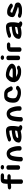

<svg xmlns="http://www.w3.org/2000/svg" viewBox="2310 -2980 657 5316"><g transform="rotate(-90 2638.0 -322.5)"><path d="M338 -538H435C468 -538 497 -559 497 -584C497 -609 468 -630 435 -630H322C279 -630 246 -614 233 -591C231 -587 229 -582 226 -578C218 -565 216 -555 214 -539C211 -516 206 -490 206 -464V-441C187 -441 170 -439 153 -437L139 -435C134 -434 130 -435 127 -434H112C78 -434 50 -413 50 -387C50 -361 78 -342 112 -342H119C126 -342 132 -341 139 -342C144 -342 150 -343 157 -344L173 -345C184 -347 192 -348 206 -349V-60C206 -35 235 -14 268 -14C301 -14 329 -35 329 -60V-354H411C444 -354 473 -375 473 -400C473 -425 444 -446 411 -446H329V-464C329 -489 333 -517 338 -538Z M596 -428V-141C596 -116 625 -94 658 -94C691 -94 719 -116 719 -141V-428C719 -453 691 -474 658 -474C625 -474 596 -453 596 -428ZM602 -585C602 -559 632 -537 666 -537C700 -537 728 -557 728 -583C728 -609 699 -631 664 -631C630 -631 602 -611 602 -585Z M950 -64V-108C950 -128 953 -156 955 -176C961 -216 965 -272 978 -307L991 -336C995 -343 998 -347 1000 -350C1004 -354 1021 -372 1029 -372L1038 -375C1040 -375 1043 -375 1046 -374C1047 -374 1048 -374 1049 -373C1097 -337 1109 -265 1122 -197C1123 -194 1124 -191 1124 -189C1125 -184 1125 -178 1125 -171C1126 -164 1126 -158 1126 -153V-99C1126 -73 1153 -52 1187 -52C1221 -52 1249 -73 1249 -99V-153C1249 -159 1249 -166 1248 -174C1248 -210 1238 -231 1233 -265C1223 -305 1209 -346 1190 -380C1177 -401 1160 -417 1142 -433C1118 -453 1083 -467 1035 -467C1001 -465 974 -456 952 -445C876 -402 848 -327 839 -233C833 -189 827 -152 827 -108V-64C827 -39 856 -18 889 -18C922 -18 950 -39 950 -64Z M1620 -388C1627 -389 1633 -389 1639 -390C1644 -390 1664 -393 1671 -393H1674C1681 -376 1687 -350 1684 -327V-321C1677 -323 1669 -324 1662 -324H1656C1648 -324 1638 -323 1625 -321C1589 -317 1561 -309 1527 -304C1500 -300 1477 -290 1455 -282C1423 -270 1397 -248 1380 -224C1361 -203 1354 -177 1349 -145C1339 -90 1390 -70 1448 -60C1469 -58 1492 -53 1518 -55C1554 -57 1590 -60 1619 -67L1653 -75C1658 -76 1667 -79 1673 -79C1683 -59 1715 -42 1745 -36L1755 -35C1792 -28 1823 -48 1830 -69C1838 -95 1815 -115 1790 -123V-140L1793 -156L1795 -172L1798 -187C1801 -212 1807 -242 1807 -269V-324C1810 -356 1802 -389 1793 -415C1781 -452 1746 -485 1686 -485H1667C1648 -485 1625 -480 1607 -480C1568 -474 1525 -469 1493 -458L1479 -453C1462 -449 1451 -443 1437 -438C1414 -431 1398 -429 1386 -413C1357 -375 1404 -336 1455 -345C1475 -350 1498 -357 1515 -366H1516C1548 -373 1580 -388 1620 -388ZM1681 -234C1680 -232 1680 -230 1680 -228C1678 -208 1675 -194 1672 -176C1657 -173 1646 -170 1633 -166L1619 -163C1616 -162 1605 -160 1602 -159L1585 -156C1569 -154 1551 -149 1533 -149C1524 -148 1515 -148 1504 -147H1495L1474 -150C1476 -161 1478 -169 1485 -176C1490 -183 1500 -195 1510 -199C1523 -204 1538 -212 1554 -214L1574 -217C1592 -221 1610 -223 1627 -228C1633 -229 1650 -229 1657 -231H1662C1669 -231 1675 -232 1681 -234Z M2054 -64V-108C2054 -128 2057 -156 2059 -176C2065 -216 2069 -272 2082 -307L2095 -336C2099 -343 2102 -347 2104 -350C2108 -354 2125 -372 2133 -372L2142 -375C2144 -375 2147 -375 2150 -374C2151 -374 2152 -374 2153 -373C2201 -337 2213 -265 2226 -197C2227 -194 2228 -191 2228 -189C2229 -184 2229 -178 2229 -171C2230 -164 2230 -158 2230 -153V-99C2230 -73 2257 -52 2291 -52C2325 -52 2353 -73 2353 -99V-153C2353 -159 2353 -166 2352 -174C2352 -210 2342 -231 2337 -265C2327 -305 2313 -346 2294 -380C2281 -401 2264 -417 2246 -433C2222 -453 2187 -467 2139 -467C2105 -465 2078 -456 2056 -445C1980 -402 1952 -327 1943 -233C1937 -189 1931 -152 1931 -108V-64C1931 -39 1960 -18 1993 -18C2026 -18 2054 -39 2054 -64Z M2758 -163H2757C2755 -162 2753 -162 2750 -162H2720C2717 -162 2715 -162 2712 -163L2698 -164C2690 -166 2682 -167 2674 -169C2658 -175 2649 -177 2633 -185L2609 -197C2585 -211 2575 -239 2575 -270V-307C2578 -337 2579 -369 2591 -393C2598 -409 2608 -423 2617 -437C2620 -439 2623 -440 2626 -442H2628C2635 -443 2641 -443 2647 -443H2692C2696 -443 2700 -443 2703 -442C2704 -442 2706 -443 2707 -442C2729 -435 2738 -421 2749 -405L2758 -385C2763 -375 2769 -367 2772 -357C2774 -353 2777 -350 2777 -346L2784 -330C2789 -318 2800 -309 2815 -303C2867 -283 2918 -321 2901 -359L2894 -375C2887 -395 2874 -412 2866 -432C2857 -455 2834 -476 2817 -493C2791 -517 2748 -535 2692 -535H2647C2576 -535 2538 -516 2510 -483C2482 -448 2461 -404 2457 -352C2456 -338 2453 -326 2453 -310C2452 -303 2452 -296 2452 -288V-269C2452 -244 2460 -219 2466 -200C2479 -166 2505 -136 2542 -120C2556 -112 2579 -101 2593 -96L2609 -90C2629 -82 2653 -76 2677 -73L2697 -71C2705 -70 2713 -70 2720 -70H2750C2768 -70 2785 -72 2799 -76C2800 -77 2802 -76 2804 -76C2849 -84 2883 -110 2909 -136C2930 -159 2917 -187 2892 -200C2862 -215 2823 -206 2807 -187C2802 -182 2797 -176 2789 -172L2779 -167C2773 -167 2764 -165 2758 -163Z M3148 -299C3152 -319 3155 -336 3167 -350C3180 -364 3194 -388 3215 -396H3228C3232 -396 3236 -396 3240 -395L3262 -393C3265 -392 3267 -392 3269 -392C3280 -389 3290 -387 3302 -384L3318 -379C3328 -376 3340 -374 3348 -368C3355 -364 3362 -360 3367 -356L3387 -344C3395 -338 3403 -330 3408 -320C3399 -301 3364 -299 3332 -299ZM3022 -270C3019 -265 3018 -258 3018 -253C3018 -245 3021 -238 3026 -230C3044 -175 3071 -138 3127 -112C3170 -93 3210 -67 3278 -67C3287 -66 3294 -66 3299 -66H3341C3388 -66 3417 -80 3444 -94C3461 -102 3473 -111 3477 -126C3484 -154 3459 -176 3429 -180C3398 -184 3376 -170 3356 -160H3352C3347 -159 3344 -158 3341 -158H3299C3296 -158 3290 -158 3283 -159C3278 -159 3273 -159 3268 -160L3256 -162C3244 -166 3235 -171 3224 -176C3205 -185 3194 -188 3179 -197L3170 -204C3169 -205 3168 -205 3167 -206H3332C3408 -206 3475 -222 3507 -264C3525 -284 3539 -309 3528 -341C3517 -379 3483 -405 3448 -426C3432 -437 3408 -451 3387 -457L3369 -463C3360 -466 3351 -468 3342 -470C3310 -480 3273 -488 3230 -488H3211C3197 -488 3183 -485 3169 -481C3119 -466 3092 -432 3063 -400C3036 -368 3022 -324 3022 -273Z M3631 -428V-141C3631 -116 3660 -94 3693 -94C3726 -94 3754 -116 3754 -141V-428C3754 -453 3726 -474 3693 -474C3660 -474 3631 -453 3631 -428ZM3637 -585C3637 -559 3667 -537 3701 -537C3735 -537 3763 -557 3763 -583C3763 -609 3734 -631 3699 -631C3665 -631 3637 -611 3637 -585Z M3985 -102V-346C3985 -356 3985 -357 3987 -365H3989C3992 -366 3995 -365 3997 -366H4059C4092 -366 4121 -387 4121 -412C4121 -437 4092 -459 4059 -459H3997C3975 -459 3947 -453 3931 -448C3883 -432 3862 -397 3862 -346V-102C3862 -76 3890 -55 3924 -55C3958 -55 3985 -76 3985 -102Z M4492 -388C4499 -389 4505 -389 4511 -390C4516 -390 4536 -393 4543 -393H4546C4553 -376 4559 -350 4556 -327V-321C4549 -323 4541 -324 4534 -324H4528C4520 -324 4510 -323 4497 -321C4461 -317 4433 -309 4399 -304C4372 -300 4349 -290 4327 -282C4295 -270 4269 -248 4252 -224C4233 -203 4226 -177 4221 -145C4211 -90 4262 -70 4320 -60C4341 -58 4364 -53 4390 -55C4426 -57 4462 -60 4491 -67L4525 -75C4530 -76 4539 -79 4545 -79C4555 -59 4587 -42 4617 -36L4627 -35C4664 -28 4695 -48 4702 -69C4710 -95 4687 -115 4662 -123V-140L4665 -156L4667 -172L4670 -187C4673 -212 4679 -242 4679 -269V-324C4682 -356 4674 -389 4665 -415C4653 -452 4618 -485 4558 -485H4539C4520 -485 4497 -480 4479 -480C4440 -474 4397 -469 4365 -458L4351 -453C4334 -449 4323 -443 4309 -438C4286 -431 4270 -429 4258 -413C4229 -375 4276 -336 4327 -345C4347 -350 4370 -357 4387 -366H4388C4420 -373 4452 -388 4492 -388ZM4553 -234C4552 -232 4552 -230 4552 -228C4550 -208 4547 -194 4544 -176C4529 -173 4518 -170 4505 -166L4491 -163C4488 -162 4477 -160 4474 -159L4457 -156C4441 -154 4423 -149 4405 -149C4396 -148 4387 -148 4376 -147H4367L4346 -150C4348 -161 4350 -169 4357 -176C4362 -183 4372 -195 4382 -199C4395 -204 4410 -212 4426 -214L4446 -217C4464 -221 4482 -223 4499 -228C4505 -229 4522 -229 4529 -231H4534C4541 -231 4547 -232 4553 -234Z M5195 -348C5192 -363 5181 -374 5164 -382C5147 -395 5135 -405 5113 -414C5109 -416 5106 -417 5104 -419C5070 -438 5023 -453 4964 -453H4952C4905 -453 4874 -434 4857 -409C4845 -389 4829 -370 4826 -344C4824 -334 4821 -318 4821 -305C4821 -273 4851 -245 4881 -234C4904 -224 4931 -214 4957 -206C4972 -202 4987 -194 5000 -190L5018 -183C5032 -178 5044 -174 5057 -170L5074 -164C5081 -162 5093 -158 5103 -156V-151C5102 -149 5099 -148 5096 -147C5088 -143 5076 -137 5065 -135L5045 -134C5040 -133 5035 -133 5030 -133H4955C4952 -134 4950 -134 4948 -134L4934 -137C4919 -143 4901 -148 4884 -152C4847 -161 4815 -142 4806 -122C4794 -94 4819 -71 4845 -64C4864 -60 4880 -52 4899 -49L4917 -44C4934 -41 4949 -41 4970 -41H5032C5070 -41 5093 -44 5124 -54C5181 -73 5231 -100 5226 -160C5226 -203 5197 -231 5153 -241C5144 -243 5131 -246 5123 -249L5106 -254C5094 -258 5085 -262 5073 -266L5035 -280C5026 -284 5017 -287 5008 -290L4982 -299C4970 -303 4957 -308 4945 -312V-317C4946 -324 4947 -329 4948 -333C4948 -337 4950 -340 4951 -343L4963 -361C4965 -360 4968 -360 4971 -360C4983 -358 4991 -358 5002 -356C5023 -353 5034 -341 5052 -334C5069 -326 5082 -312 5099 -304C5144 -278 5203 -309 5195 -348Z"/></g></svg>

Font: Blanket
Style: Sik
Weight: 700
Foundry: Cannot Into Space Fonts
Version: Version 0.9